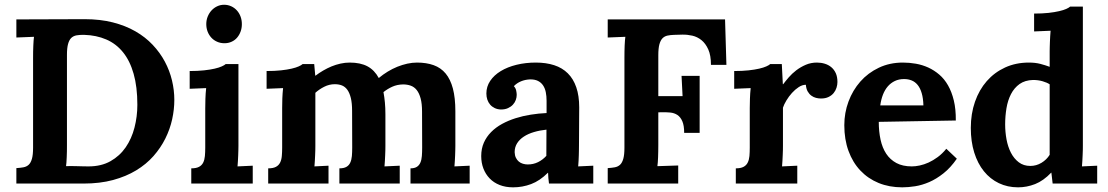

<svg xmlns="http://www.w3.org/2000/svg" viewBox="-20 -783 4725 819"><path d="M49.8 -700.2 341.3 -701.2Q407.2 -701.2 461.2 -687.5Q515.1 -673.8 557.6 -649.4Q600.1 -625 631.3 -591.8Q662.6 -558.6 683.1 -520.3Q703.6 -481.9 713.6 -440.2Q723.6 -398.4 723.6 -356.9Q723.6 -316.4 714.4 -274.2Q705.1 -231.9 685.3 -192.1Q665.5 -152.3 634.8 -117.4Q604 -82.5 561 -56.4Q518.1 -30.3 462.2 -15.1Q406.2 0 336.4 0H49.8V-65.9Q66.4 -66.9 79.8 -69.3Q93.3 -71.8 102.3 -80.1Q111.3 -88.4 116.2 -105.5Q121.1 -122.6 121.1 -152.8V-536.1Q121.1 -549.8 121.3 -563Q121.6 -576.2 122.1 -588.1Q122.6 -600.1 123.3 -609.9Q124 -619.6 125 -626L49.8 -623ZM339.4 -634.3Q320.8 -634.8 306.9 -632.3Q293 -629.9 283.9 -621.1Q274.9 -612.3 270.3 -595.2Q265.6 -578.1 265.6 -549.3V-164.1Q265.6 -150.4 265.4 -137.2Q265.1 -124 264.6 -112.1Q264.2 -100.1 263.4 -90.3Q262.7 -80.6 261.7 -74.2Q269 -74.7 281.5 -74.7Q293.9 -74.7 307.9 -74.2Q321.8 -73.7 335.2 -73.5Q348.6 -73.2 357.4 -73.2Q412.1 -73.2 451.4 -95.5Q490.7 -117.7 516.1 -154.5Q541.5 -191.4 553.7 -238.8Q565.9 -286.1 565.9 -335.9Q565.9 -412.6 550 -468.3Q534.2 -523.9 504.6 -560.3Q475.1 -596.7 433.1 -614.7Q391.1 -632.8 339.4 -634.3Z M997.1 -160.6Q997.1 -153.3 996.8 -143.1Q996.6 -132.8 996.1 -121.1Q995.6 -109.4 994.9 -96.9Q994.1 -84.5 993.2 -73.2L1058.1 -76.2V0H795.9V-64.9Q816.9 -64.9 828.9 -71.3Q840.8 -77.6 846.7 -89.4Q852.5 -101.1 854 -117.4Q855.5 -133.8 855.5 -153.8V-319.8Q855.5 -337.9 856.2 -361.3Q856.9 -384.8 859.4 -407.2L789.1 -404.3V-480Q823.7 -480 850.3 -482.9Q877 -485.8 895.8 -490.2Q914.6 -494.6 926 -499.8Q937.5 -504.9 942.9 -509.8H997.1ZM1011.7 -680.2Q1011.7 -663.1 1006.3 -648.4Q1001 -633.8 991.5 -622.6Q981.9 -611.3 968 -605Q954.1 -598.6 937.5 -598.6Q920.4 -598.6 906 -605Q891.6 -611.3 881.3 -622.6Q871.1 -633.8 865.5 -648.4Q859.9 -663.1 859.9 -680.2Q859.9 -697.3 866 -712.4Q872.1 -727.5 882.6 -738.8Q893.1 -750 906.7 -756.3Q920.4 -762.7 936 -762.7Q952.1 -762.7 966.1 -756.3Q980 -750 990.2 -738.8Q1000.5 -727.5 1006.1 -712.4Q1011.7 -697.3 1011.7 -680.2Z M1624 -160.6Q1624 -153.3 1623.8 -143.1Q1623.5 -132.8 1623 -121.1Q1622.6 -109.4 1621.8 -96.9Q1621.1 -84.5 1620.1 -73.2L1685.1 -76.2V0H1427.7V-64.9Q1446.8 -64.9 1457.8 -71.3Q1468.8 -77.6 1474.1 -89.4Q1479.5 -101.1 1481 -117.4Q1482.4 -133.8 1482.4 -153.8L1481.9 -310.1Q1481.9 -342.8 1476.6 -364.7Q1471.2 -386.7 1461.7 -399.9Q1452.1 -413.1 1438.7 -418.5Q1425.3 -423.8 1408.2 -423.8Q1384.3 -423.8 1362.8 -412.8Q1341.3 -401.9 1325.2 -387.2V-160.6Q1325.2 -153.3 1325 -143.1Q1324.7 -132.8 1324.2 -121.1Q1323.7 -109.4 1323 -96.9Q1322.3 -84.5 1321.3 -73.2L1381.3 -76.2V0H1124V-64.9Q1145 -64.9 1157 -71.3Q1168.9 -77.6 1174.8 -89.4Q1180.7 -101.1 1182.1 -117.4Q1183.6 -133.8 1183.6 -153.8V-322.3Q1183.6 -340.3 1184.3 -362.5Q1185.1 -384.8 1187.5 -407.2L1117.2 -404.3V-480Q1151.9 -480 1178.5 -482.9Q1205.1 -485.8 1223.9 -490.2Q1242.7 -494.6 1254.2 -499.8Q1265.6 -504.9 1271 -509.8H1320.3L1324.7 -460.4H1326.2Q1340.8 -471.7 1358.4 -481.9Q1376 -492.2 1394.3 -499.8Q1412.6 -507.3 1432.4 -511.7Q1452.1 -516.1 1471.7 -516.1Q1517.6 -516.1 1547.6 -500Q1577.6 -483.9 1595.7 -450.2Q1613.8 -465.3 1633.8 -477.5Q1653.8 -489.7 1675 -498.3Q1696.3 -506.8 1717.5 -511.5Q1738.8 -516.1 1758.8 -516.1Q1798.8 -516.1 1829.6 -505.1Q1860.4 -494.1 1880.9 -469.5Q1901.4 -444.8 1911.9 -405.3Q1922.4 -365.7 1922.4 -308.1V-160.6Q1922.4 -153.3 1922.1 -143.1Q1921.9 -132.8 1921.4 -121.1Q1920.9 -109.4 1920.2 -96.9Q1919.4 -84.5 1918.5 -73.2L1983.4 -76.2V0H1731V-64.9Q1748 -64.9 1758.1 -71.3Q1768.1 -77.6 1773.2 -89.4Q1778.3 -101.1 1779.5 -117.4Q1780.8 -133.8 1780.8 -153.8L1780.3 -307.1Q1780.3 -340.8 1774.2 -363.3Q1768.1 -385.7 1757.6 -398.9Q1747.1 -412.1 1732.2 -417.5Q1717.3 -422.9 1699.2 -422.9Q1673.8 -422.4 1653.3 -413.1Q1632.8 -403.8 1615.7 -390.1Q1619.6 -369.6 1621.8 -346.2Q1624 -322.8 1624 -294.9Z M2311 -230Q2282.7 -227.1 2257.8 -219.7Q2232.9 -212.4 2214.6 -200.4Q2196.3 -188.5 2185.8 -171.9Q2175.3 -155.3 2175.3 -133.8Q2175.8 -119.6 2180.7 -109.9Q2185.5 -100.1 2193.1 -93.8Q2200.7 -87.4 2210.7 -84.5Q2220.7 -81.5 2231.4 -81.5Q2254.9 -81.5 2274.9 -91.3Q2294.9 -101.1 2310.5 -118.2ZM2054.7 -384.3Q2054.7 -413.6 2071 -438Q2087.4 -462.4 2116 -479.7Q2144.5 -497.1 2183.1 -506.6Q2221.7 -516.1 2265.6 -516.1Q2309.6 -516.1 2344 -504.9Q2378.4 -493.7 2402.1 -470.2Q2425.8 -446.8 2438.2 -410.6Q2450.7 -374.5 2450.7 -324.7Q2450.7 -299.3 2450.4 -280Q2450.2 -260.7 2450.2 -242.9Q2450.2 -225.1 2450 -205.6Q2449.7 -186 2449.7 -160.6Q2449.7 -153.3 2449.5 -143.1Q2449.2 -132.8 2449 -121.1Q2448.7 -109.4 2448 -96.9Q2447.3 -84.5 2446.3 -73.2L2510.7 -76.2V0H2321.8Q2319.8 -14.2 2319.1 -23.7Q2318.4 -33.2 2317.9 -45.9H2316.9Q2282.7 -11.7 2245.6 2.2Q2208.5 16.1 2168.9 16.1Q2136.7 16.1 2111.3 6.1Q2085.9 -3.9 2068.6 -22Q2051.3 -40 2042 -64.2Q2032.7 -88.4 2032.7 -117.2Q2032.7 -148.9 2043.9 -174.3Q2055.2 -199.7 2075 -219.7Q2094.7 -239.7 2121.6 -254.4Q2148.4 -269 2179.4 -278.8Q2210.4 -288.6 2244.1 -293.9Q2277.8 -299.3 2311.5 -300.8V-353Q2311.5 -373 2308.1 -389.9Q2304.7 -406.7 2296.4 -418.9Q2288.1 -431.2 2274.4 -438Q2260.7 -444.8 2240.2 -444.3Q2219.7 -443.4 2202.1 -436Q2184.6 -428.7 2171.9 -415.5Q2179.7 -407.2 2181.9 -396.5Q2184.1 -385.7 2184.1 -378.4Q2184.1 -367.7 2180.2 -356.7Q2176.3 -345.7 2168 -336.7Q2159.7 -327.6 2147 -321.8Q2134.3 -315.9 2116.7 -315.9Q2102.1 -316.4 2090.3 -322Q2078.6 -327.6 2070.8 -336.7Q2063 -345.7 2058.8 -357.9Q2054.7 -370.1 2054.7 -384.3Z M2788.1 -303.7V-164.1Q2788.1 -150.4 2787.8 -137.2Q2787.6 -124 2787.1 -112.1Q2786.6 -100.1 2785.9 -90.3Q2785.2 -80.6 2784.2 -74.2L2873 -77.1V0H2572.3V-65.9Q2588.9 -66.9 2602.3 -69.3Q2615.7 -71.8 2624.8 -80.1Q2633.8 -88.4 2638.7 -105.5Q2643.6 -122.6 2643.6 -152.8V-536.1Q2643.6 -549.8 2643.8 -563Q2644 -576.2 2644.5 -588.1Q2645 -600.1 2645.8 -609.9Q2646.5 -619.6 2647.5 -626L2572.3 -623V-700.2H3072.8L3078.6 -506.3H3012.7Q3012.7 -546.9 3001.2 -572.3Q2989.7 -597.7 2972.2 -611.8Q2954.6 -626 2933.1 -630.9Q2911.6 -635.7 2891.1 -635.3L2855 -634.3Q2839.4 -633.8 2826.9 -631.1Q2814.5 -628.4 2805.9 -619.6Q2797.4 -610.8 2792.7 -593.8Q2788.1 -576.7 2788.1 -547.4V-373H2891.6L2887.2 -459.5H2964.4V-216.3H2898.4Q2898.4 -247.6 2890.6 -265.6Q2882.8 -283.7 2869.6 -292.5Q2856.4 -301.3 2838.6 -303Q2820.8 -304.7 2800.3 -304.2Z M3464.8 -516.1Q3482.4 -516.1 3498.3 -511.2Q3514.2 -506.3 3526.1 -496.3Q3538.1 -486.3 3545.2 -470.7Q3552.2 -455.1 3552.2 -433.1Q3552.2 -421.4 3548.3 -408.9Q3544.4 -396.5 3536.1 -386.2Q3527.8 -376 3514.4 -369.4Q3501 -362.8 3481.9 -362.8Q3471.7 -362.8 3460.9 -365.5Q3450.2 -368.2 3441.2 -374.8Q3432.1 -381.3 3425.5 -392.6Q3418.9 -403.8 3417.5 -421.4Q3402.3 -421.4 3387 -411.4Q3371.6 -401.4 3358.2 -386.5Q3344.7 -371.6 3334.5 -354.5Q3324.2 -337.4 3319.8 -323.7V-160.6Q3319.8 -153.3 3319.6 -143.1Q3319.3 -132.8 3318.8 -121.1Q3318.4 -109.4 3317.6 -96.9Q3316.9 -84.5 3315.9 -73.2L3380.9 -76.2V0H3118.7V-64.9Q3139.6 -64.9 3151.6 -71.3Q3163.6 -77.6 3169.4 -89.4Q3175.3 -101.1 3176.8 -117.4Q3178.2 -133.8 3178.2 -153.8V-322.3Q3178.2 -340.3 3179 -362.5Q3179.7 -384.8 3182.1 -407.2L3111.8 -404.3V-480Q3146.5 -480 3173.1 -482.9Q3199.7 -485.8 3218.5 -490.2Q3237.3 -494.6 3248.8 -499.8Q3260.3 -504.9 3265.6 -509.8H3314.9L3319.3 -423.8H3320.8Q3330.6 -437 3344.5 -453.1Q3358.4 -469.2 3376.7 -483.2Q3395 -497.1 3417 -506.6Q3439 -516.1 3464.8 -516.1Z M3836.4 -445.8Q3814.5 -445.8 3797.1 -437.5Q3779.8 -429.2 3767.1 -414.6Q3754.4 -399.9 3746.3 -379.2Q3738.3 -358.4 3734.9 -333.5H3918.9Q3918 -364.3 3911.6 -385.7Q3905.3 -407.2 3894.3 -420.7Q3883.3 -434.1 3868.7 -439.9Q3854 -445.8 3836.4 -445.8ZM4057.1 -269 3728.5 -263.2Q3728.5 -222.2 3736.1 -187.3Q3743.7 -152.3 3760.3 -127.2Q3776.9 -102.1 3803.7 -87.6Q3830.6 -73.2 3869.6 -73.2Q3884.8 -73.2 3903.3 -77.1Q3921.9 -81.1 3941.2 -89.8Q3960.4 -98.6 3980 -113Q3999.5 -127.4 4016.6 -148.4L4061.5 -106Q4034.7 -67.4 4004.4 -43.5Q3974.1 -19.5 3943.6 -6.3Q3913.1 6.8 3883.5 11.5Q3854 16.1 3828.6 16.1Q3773.4 16.1 3728 -2.4Q3682.6 -21 3649.9 -55.7Q3617.2 -90.3 3599.4 -139.2Q3581.5 -188 3581.5 -249Q3581.5 -301.8 3599.4 -349.9Q3617.2 -397.9 3649.9 -435.1Q3682.6 -472.2 3728.8 -494.1Q3774.9 -516.1 3831.5 -516.1Q3859.4 -516.1 3887 -511.2Q3914.6 -506.3 3939.7 -494.9Q3964.8 -483.4 3986.6 -464.8Q4008.3 -446.3 4023.9 -418.9Q4039.6 -391.6 4048.6 -354.5Q4057.6 -317.4 4057.1 -269Z M4599.1 -754.9V-160.6Q4599.1 -153.3 4598.9 -143.1Q4598.6 -132.8 4598.1 -121.1Q4597.7 -109.4 4596.9 -96.9Q4596.2 -84.5 4595.2 -73.2L4660.2 -76.2V0H4470.2L4464.8 -46.4H4463.9Q4430.7 -11.7 4395.3 2.2Q4359.9 16.1 4322.8 16.1Q4277.8 16.1 4240.7 -1.7Q4203.6 -19.5 4177 -52.5Q4150.4 -85.4 4135.7 -132.3Q4121.1 -179.2 4121.1 -237.3Q4121.1 -297.9 4138.9 -348.9Q4156.7 -399.9 4189.2 -437Q4221.7 -474.1 4267.3 -495.1Q4313 -516.1 4368.7 -516.1Q4396.5 -516.1 4417.7 -510.5Q4439 -504.9 4457.5 -498V-564.5Q4457.5 -571.8 4457.8 -582Q4458 -592.3 4458.5 -604Q4459 -615.7 4459.7 -628.2Q4460.4 -640.6 4461.4 -651.9L4391.1 -648.9V-725.1Q4425.8 -725.1 4452.4 -728Q4479 -731 4497.8 -735.4Q4516.6 -739.7 4528.1 -744.9Q4539.6 -750 4544.9 -754.9ZM4375 -75.2Q4400.4 -75.2 4422.4 -88.4Q4444.3 -101.6 4457.5 -122.6V-423.3Q4446.8 -430.7 4427.7 -436.3Q4408.7 -441.9 4386.7 -441.9Q4352.1 -440.9 4329.1 -424.6Q4306.2 -408.2 4292.5 -381.6Q4278.8 -355 4273.2 -321.3Q4267.6 -287.6 4267.6 -252.4Q4267.6 -220.2 4273.4 -188.5Q4279.3 -156.7 4292.2 -131.6Q4305.2 -106.4 4325.7 -90.8Q4346.2 -75.2 4375 -75.2Z"/></svg>

Font: DimaFred
Style: Bold
Weight: 800
Designer: R.Balvardi
Foundry: R.Balvardi (r.balvardi@gmail.com)
Version: Version 1.00;August 2, 2018;FontCreator 11.5.0.2427 64-bit